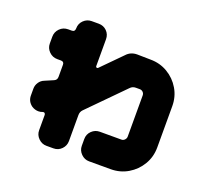

<svg xmlns="http://www.w3.org/2000/svg" viewBox="-95 -629 802 744"><g transform="rotate(20 306.0 -257.0)"><path d="M570 -141Q570 -102 551 -70Q532 -38 500 -19Q468 0 429 0H340Q321 0 307 -14Q293 -28 293 -47V-75Q293 -95 307 -108.5Q321 -122 340 -122H429Q437 -122 442.5 -128Q448 -134 448 -141V-311Q448 -319 442.5 -324.5Q437 -330 429 -330H413Q399 -330 390 -320L249 -177Q240 -168 240 -154V-47Q240 -28 226.5 -14Q213 0 193 0H164Q145 0 131 -14Q117 -28 117 -47V-110Q117 -115 113.5 -117.5Q110 -120 105 -118Q98 -115 89 -115Q75 -115 62 -123Q41 -138 41 -163V-191Q41 -205 49 -217Q57 -229 70 -234L105 -249Q117 -254 117 -267V-317Q117 -330 104 -330H89Q69 -330 55 -344Q41 -358 41 -377V-405Q41 -425 55 -439Q69 -453 89 -453H104Q117 -453 117 -467Q117 -487 131 -500.5Q145 -514 164 -514H193Q213 -514 226.5 -500.5Q240 -487 240 -467V-356Q240 -352 243.5 -351Q247 -350 249 -352L330 -434Q347 -453 374 -453L429 -452Q468 -452 500 -433Q532 -414 551 -382Q570 -350 570 -311Z"/></g></svg>

Font: Monomaniac One
Style: Regular
Weight: 400
Version: Version 1.000; ttfautohint (v1.8.3)